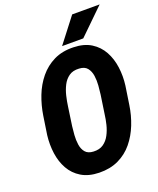

<svg xmlns="http://www.w3.org/2000/svg" viewBox="-164 -999 913 1107"><g transform="rotate(-20 292.5 -445.5)"><path d="M563.5 -411.1 546.4 -297.9Q537.6 -237.3 515.4 -181.4Q493.2 -125.5 457.3 -81.8Q421.4 -38.1 369.6 -13.4Q317.9 11.2 250.5 9.8Q186 8.3 142.6 -18.1Q99.1 -44.4 74.7 -87.9Q50.3 -131.3 42.7 -185.5Q35.2 -239.7 42 -296.4L59.1 -409.7Q68.4 -470.2 90.1 -526.4Q111.8 -582.5 148.4 -627.2Q185.1 -671.9 236.8 -697.3Q288.6 -722.7 356.9 -720.7Q421.4 -719.2 464.6 -692.1Q507.8 -665 532 -620.8Q556.2 -576.7 563.5 -522Q570.8 -467.3 563.5 -411.1ZM394.5 -296.4 411.6 -411.6Q414.6 -434.6 417 -464.8Q419.4 -495.1 415.3 -524.2Q411.1 -553.2 395.3 -573Q379.4 -592.8 345.7 -594.2Q308.1 -596.7 283.7 -579.3Q259.3 -562 244.9 -533.4Q230.5 -504.9 222.9 -472.4Q215.3 -439.9 211.4 -410.6L194.8 -295.9Q191.9 -272.9 189.7 -242.9Q187.5 -212.9 191.7 -184.3Q195.8 -155.8 211.7 -136.7Q227.5 -117.7 261.2 -116.2Q297.9 -114.3 322 -131.1Q346.2 -147.9 360.8 -175.8Q375.5 -203.6 383.3 -235.6Q391.1 -267.6 394.5 -296.4ZM298.3 -749.5 415.5 -901.4H584L428.2 -749.5Z"/></g></svg>

Font: Roboto Condensed ExtraBold
Style: Italic
Weight: 800
Italic angle: -12°
Designer: Christian Robertson
Foundry: Google
Version: Version 3.008; 2023